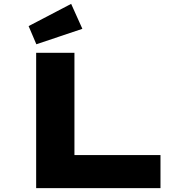

<svg xmlns="http://www.w3.org/2000/svg" viewBox="-20 -973 952 993"><path d="M167 0V-700H365V-171H810V0ZM168 -744 128 -838 348 -953 406 -824Z"/></svg>

Font: Lexend Zetta ExtraBold
Style: Regular
Weight: 800
Designer: Bonnie Shaver-Troup, Thomas Jockin
Foundry: Lexend
Version: Version 1.007